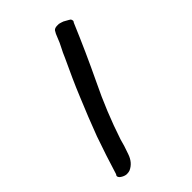

<svg xmlns="http://www.w3.org/2000/svg" viewBox="-159 -666 610 610"><g transform="rotate(-45 146.0 -361.0)"><path d="M53.7 -118.2Q47.9 -116.2 42 -116.2Q40 -116.2 38.1 -116.2Q29.3 -117.2 20.5 -123Q17.6 -125 16.6 -126Q14.6 -127.9 13.7 -129.9Q12.7 -131.8 12.7 -132.8Q12.7 -134.8 12.7 -135.7Q13.7 -137.7 15.6 -140.6Q35.2 -205.1 57.6 -268.6Q81.1 -331.1 107.4 -393.6Q120.1 -424.8 133.8 -455.1Q148.4 -486.3 162.1 -516.6Q168.9 -533.2 176.8 -547.9Q184.6 -562.5 190.4 -578.1Q195.3 -591.8 201.2 -600.6Q206.1 -606.4 216.8 -606.4Q220.7 -606.4 224.6 -606.4Q232.4 -604.5 240.2 -601.6Q248 -597.7 255.9 -592.8Q258.8 -590.8 260.7 -589.8Q262.7 -587.9 262.7 -585.9Q263.7 -584 263.7 -582Q263.7 -581.1 263.7 -580.1Q262.7 -578.1 260.7 -575.2Q221.7 -482.4 178.7 -392.6Q134.8 -302.7 103.5 -208Q98.6 -187.5 87.9 -158.2Q78.1 -128.9 53.7 -118.2Z"/></g></svg>

Font: Little Wizzy
Style: Regular
Weight: 400
Version: Version 1.0